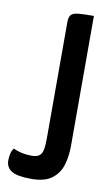

<svg xmlns="http://www.w3.org/2000/svg" viewBox="-176 -542 443 781"><g transform="rotate(10 46.0 -151.5)"><path d="M11 197Q-47 197 -70.5 182.5Q-94 168 -94 139Q-94 125 -91 111.5Q-88 98 -80 88Q-63 96 -44 100Q-25 104 -4 104Q17 104 27.5 96Q38 88 41.5 70.5Q45 53 45 22V-455Q45 -478 53.5 -487Q62 -496 84 -498Q106 -500 147 -500V36Q147 79 136.5 115Q126 151 96.5 174Q67 197 11 197Z"/></g></svg>

Font: Yanone Kaffeesatz SemiBold
Style: Regular
Weight: 600
Designer: Yanone (Cyrillic: Daniel Pouzeot, Huerta Tipografica, and Cyreal)
Foundry: Yanone
Version: Version 2.003